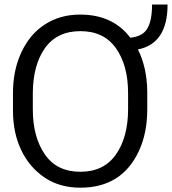

<svg xmlns="http://www.w3.org/2000/svg" viewBox="-20 -785 770 860"><path d="M38.1 -290V-367.2Q38.1 -471.7 76.7 -552.7Q115.2 -633.8 181.6 -675.8Q249 -719.7 338.9 -719.7Q485.4 -719.7 563.5 -616.2Q618.2 -621.1 639.6 -656.7Q661.1 -692.4 661.1 -764.6H730.5Q730.5 -589.8 597.7 -563.5Q638.7 -482.4 639.6 -373V-294.9Q639.6 -189.5 602.5 -109.4Q526.4 55.7 339.8 55.7Q247.1 55.7 179.7 10.3Q112.3 -35.2 75.2 -112.3Q38.1 -189.5 38.1 -290ZM127 -294.9Q127 -171.9 180.7 -93.8Q234.4 -15.6 339.8 -15.6Q445.3 -15.6 499.5 -93.3Q553.7 -170.9 553.7 -295.9V-368.2Q553.7 -492.2 499.5 -568.8Q445.3 -645.5 340.3 -645.5Q235.4 -645.5 181.6 -569.8Q127.9 -494.1 127 -369.1Z"/></svg>

Font: GenEi M Gothic v2 Regular
Style: Regular
Weight: 400
Version: Version 2.0